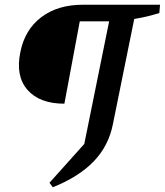

<svg xmlns="http://www.w3.org/2000/svg" viewBox="-20 -670 696 811"><path d="M203 121 189 102 336 -62 441 -580H317L252 -232Q147 -232 96 -290.5Q45 -349 66 -450Q85 -545 154.5 -597.5Q224 -650 330 -650H656L653 -615Q599 -598 547 -590L457 -146Q439 -54 376 11.5Q313 77 203 121Z"/></svg>

Font: Piazzolla SC Medium
Style: Italic
Weight: 500
Italic angle: -11.3°
Designer: Juan Pablo del Peral
Foundry: Huerta Tipografica
Version: Version 1.330